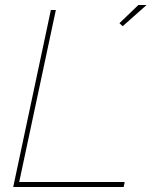

<svg xmlns="http://www.w3.org/2000/svg" viewBox="-20 -750 608 770"><path d="M184 -710H204L57 -20H480L476 0H33ZM459 -657 535 -730H568L472 -645Z"/></svg>

Font: Raleway Thin
Style: Italic
Weight: 100
Italic angle: -12°
Designer: Matt McInerney, Pablo Impallari, Rodrigo Fuenzalida
Foundry: Matt McInerney, Pablo Impallari, Rodrigo Fuenzalida
Version: Version 4.026